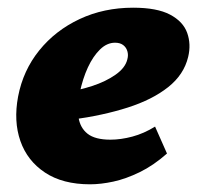

<svg xmlns="http://www.w3.org/2000/svg" viewBox="-20 -463 517 499"><path d="M214 16Q143 16 97 -14.5Q51 -45 33 -96.5Q15 -148 27 -212Q40 -280 82 -332Q124 -384 187 -413.5Q250 -443 326 -443Q388 -443 422 -425Q456 -407 466.5 -377.5Q477 -348 469 -315Q458 -269 417 -236.5Q376 -204 312 -183.5Q248 -163 167 -152L150 -223Q184 -228 219.5 -239.5Q255 -251 280.5 -269Q306 -287 311 -309Q314 -320 311 -330Q308 -340 300 -346Q292 -352 279 -352Q258 -352 240 -334.5Q222 -317 208.5 -288Q195 -259 187 -221Q180 -186 184 -158.5Q188 -131 207.5 -115.5Q227 -100 267 -100Q294 -100 324 -108Q354 -116 383 -134L414 -64Q379 -33 343 -15.5Q307 2 274.5 9Q242 16 214 16Z"/></svg>

Font: Ysabeau Black
Style: Italic
Weight: 900
Italic angle: -12°
Version: Version 2.000;gftools[0.9.27.dev2+g8671c4b]